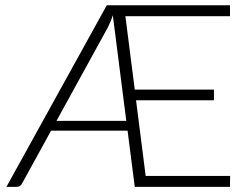

<svg xmlns="http://www.w3.org/2000/svg" viewBox="-20 -728 968 748"><path d="M472 -257 419.5 -668.5Q415.5 -655.5 410.5 -644Q405.5 -632.5 400 -621L200 -257ZM876.5 -42.5 876 0H505L477 -219H179L65.5 -12.5Q59 0 44.5 0H5L396 -707.5H876V-665H468.5L505 -379H813.5V-337.5H510L547.5 -42.5Z"/></svg>

Font: Lato 2
Style: Regular
Weight: 300
Designer: Lukasz Dziedzic with Adam Twardoch and Botio Nikoltchev
Foundry: tyPoland Lukasz Dziedzic
Version: Version 2.015; 2015-08-06; http://www.latofonts.com/